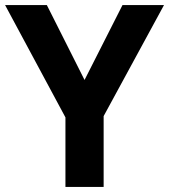

<svg xmlns="http://www.w3.org/2000/svg" viewBox="-20 -734 664 754"><path d="M312 -420 164 -714H0L237 -273V0H387V-278L624 -714H461Z"/></svg>

Font: Noto Sans Gunjala Gondi
Style: Bold
Weight: 700
Designer: Ek Type
Foundry: Ek Type
Version: Version 1.004